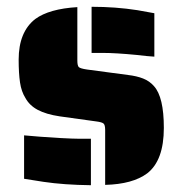

<svg xmlns="http://www.w3.org/2000/svg" viewBox="-20 -538 538 566"><path d="M383 -376Q321 -382 283 -382H250V-518Q321 -518 385 -508L435 -499V-371Q416 -372 383 -376ZM290 -155Q290 -170 285 -174Q280 -178 264 -180L156 -195Q116 -201 91.5 -214Q67 -227 55 -249Q43 -268 39 -295Q35 -322 35 -362Q35 -444 84 -482Q125 -512 208 -517V-360Q208 -345 212 -340.5Q216 -336 237 -333L357 -317Q383 -314 402 -306.5Q421 -299 434 -284Q463 -252 463 -161Q463 -65 414 -27Q371 5 290 7ZM108 -2 51 -11V-139Q91 -135 159 -131Q197 -129 213 -129H248V8Q168 7 108 -2Z"/></svg>

Font: Saira Stencil One
Style: Regular
Weight: 400
Designer: Hector Gatti with collaboration of the Omnibus-Type team
Foundry: Omnibus-Type
Version: Version 1.004